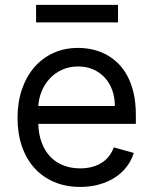

<svg xmlns="http://www.w3.org/2000/svg" viewBox="-20 -747 622 779"><path d="M305.4 11.4Q246.4 11.4 199.2 -8.9Q152 -29.1 119.1 -65.9Q86.3 -102.6 68.7 -154.1Q51.1 -205.6 51.1 -268.5Q51.1 -331.3 68.7 -383.5Q86.3 -435.7 118.6 -473.4Q150.9 -511 196.2 -531.8Q241.5 -552.6 296.9 -552.6Q325.3 -552.6 353.7 -546.5Q382.1 -540.5 408.2 -527Q434.3 -513.5 456.7 -492.4Q479 -471.2 495.7 -440.9Q512.4 -410.5 521.8 -370.6Q531.2 -330.6 531.2 -279.8V-244.3H135.3Q136.7 -200.6 149.7 -166.9Q162.6 -133.2 185 -110.3Q207.4 -87.4 237.9 -75.6Q268.5 -63.9 305.4 -63.9Q354.8 -63.9 390.3 -85.2Q425.8 -106.5 441.8 -149.1L522.7 -126.4Q513.1 -95.5 493.6 -70.1Q474.1 -44.7 446 -26.6Q418 -8.5 382.5 1.4Q346.9 11.4 305.4 11.4ZM446 -316.8Q446 -351.6 435.5 -380.9Q425.1 -410.2 405.5 -431.6Q386 -453.1 358.5 -465.2Q331 -477.3 296.9 -477.3Q261 -477.3 232.1 -464.1Q203.1 -451 182.4 -428.8Q161.6 -406.6 149.5 -377.7Q137.4 -348.7 135.3 -316.8ZM458.8 -656.2H126.4V-727.3H458.8Z"/></svg>

Font: Interop
Style: Regular
Weight: 400
Designer: Rasmus Andersson, Google, Jang Haemin
Foundry: jhaemin
Version: Version 1.008